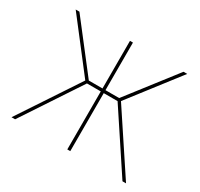

<svg xmlns="http://www.w3.org/2000/svg" viewBox="-152 -924 1166 1118"><g transform="rotate(30 431.0 -365.0)"><path d="M421 0V-390H328L70 0H46L311 -400L56 -730H81L329 -410H421V-730H441V-410H533L781 -730H806L551 -400L816 0H792L534 -390H441V0Z"/></g></svg>

Font: M PLUS 1p Thin
Style: Regular
Weight: 250
Version: Version 1.062